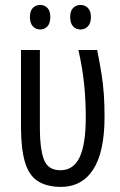

<svg xmlns="http://www.w3.org/2000/svg" viewBox="-20 -735 479 764"><path d="M221.2 8.8Q163.6 7.8 129.2 -15.1Q94.7 -38.1 79.3 -89.8Q64 -141.6 63.5 -227.5V-536.1H138.7V-221.7Q138.7 -145 154.3 -101.3Q169.9 -57.6 220.2 -57.6Q272.5 -57.6 296.9 -109.4Q321.3 -161.1 321.3 -267.6Q321.3 -336.4 314.7 -400.9Q308.1 -465.3 292 -536.1H366.7Q377.4 -482.9 383.8 -442.1Q390.1 -401.4 393.1 -361.3Q396 -321.3 396 -269.5Q396 -130.9 351.1 -61Q306.2 8.8 221.2 8.8ZM99.1 -667.5Q99.1 -691.9 110.8 -703.6Q122.6 -715.3 140.1 -715.3Q157.2 -715.3 168.7 -703.4Q180.2 -691.4 180.2 -667.5Q180.2 -642.6 168.7 -630.1Q157.2 -617.7 140.1 -617.7Q122.6 -617.7 110.8 -630.1Q99.1 -642.6 99.1 -667.5ZM259.3 -667.5Q259.3 -691.9 271.2 -703.6Q283.2 -715.3 300.3 -715.3Q317.9 -715.3 329.8 -703.4Q341.8 -691.4 341.8 -667.5Q341.8 -642.6 329.8 -630.1Q317.9 -617.7 300.3 -617.7Q282.2 -617.7 270.8 -630.1Q259.3 -642.6 259.3 -667.5Z"/></svg>

Font: Open Sans Condensed
Style: Regular
Weight: 400
Width: 3
Designer: Monotype Design Team
Foundry: Monotype Imaging Inc.
Version: Version 3.000